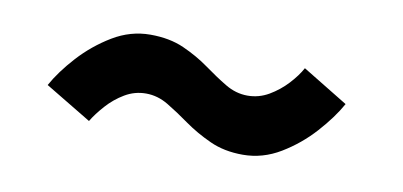

<svg xmlns="http://www.w3.org/2000/svg" viewBox="-33 -486 648 309"><g transform="rotate(10 291.0 -332.0)"><path d="M522 -359Q509 -335.5 486.2 -310.2Q463.5 -285 434.5 -267.5Q405.5 -250 373 -250Q342.5 -250 319 -260.8Q295.5 -271.5 276.2 -285.2Q257 -299 239.5 -309.5Q222 -320 203 -320Q184.5 -320 168.5 -310.5Q152.5 -301 140 -287Q127.5 -273 120 -260.5L44.5 -306Q57.5 -329.5 80.2 -354.5Q103 -379.5 132 -397Q161 -414.5 193.5 -414.5Q225 -414.5 248.5 -404Q272 -393.5 291 -379.8Q310 -366 327.5 -355.5Q345 -345 364 -345Q382.5 -345 398.8 -354.5Q415 -364 427.8 -377.8Q440.5 -391.5 447.5 -404.5Z"/></g></svg>

Font: League Spartan Thin SemiBold
Style: Regular
Weight: 600
Version: Version 2.002